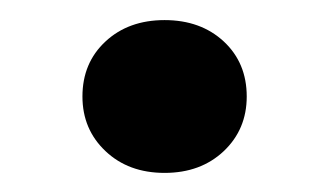

<svg xmlns="http://www.w3.org/2000/svg" viewBox="-20 -162 333 194"><path d="M146.3 12.7Q109.8 12.7 86.6 -9.3Q63.3 -31.3 63.3 -64.5Q63.3 -98.5 86.6 -120.1Q109.8 -141.7 146.3 -141.7Q182.8 -141.7 206.1 -120.1Q229.3 -98.5 229.3 -64.5Q229.3 -31.3 206.1 -9.3Q182.8 12.7 146.3 12.7Z"/></svg>

Font: Platypi Light
Style: Regular
Weight: 300
Designer: David Sargent
Foundry: Bolt Cutter Type
Version: Version 1.200